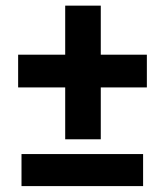

<svg xmlns="http://www.w3.org/2000/svg" viewBox="-20 -647 577 667"><path d="M490.2 -457V-343.3H330.1V-163.1H206.5V-343.3H43V-457H206.5V-627.4H330.1V-457ZM477.1 -111.8V-0.5H54.7V-111.8Z"/></svg>

Font: Vazirmatn UI FD
Style: Bold
Weight: 700
Designer: Saber Rastikerdar
Foundry: Saber Rastikerdar
Version: Version 33.003